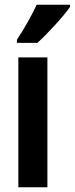

<svg xmlns="http://www.w3.org/2000/svg" viewBox="-20 -786 314 806"><path d="M134 -766Q118 -732 97.5 -695.5Q77 -659 51 -619V-606H137Q171 -637 212.5 -682.5Q254 -728 274 -757V-766ZM179 -545H57V0H179Z"/></svg>

Font: Noto Sans UI Condensed
Style: Bold
Weight: 700
Width: 3
Designer: Monotype Design Team
Foundry: Monotype Imaging Inc.
Version: 1.001